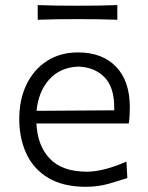

<svg xmlns="http://www.w3.org/2000/svg" viewBox="-20 -708 568 738"><path d="M310 10Q223 10 166.2 -23.8Q109.5 -57.5 81.8 -116.5Q54 -175.5 54 -251Q54 -325.5 81.8 -383Q109.5 -440.5 160.2 -473.5Q211 -506.5 280.5 -506.5Q372.5 -506.5 425.8 -451.8Q479 -397 479 -295.5Q479 -259.5 475 -233.5H120Q124 -147.5 171.8 -97.8Q219.5 -48 315 -48Q346 -48 386 -58.5Q426 -69 466 -87L469.5 -23.5Q440 -14 398.8 -2Q357.5 10 310 10ZM281.5 -452Q211.5 -449.5 169.5 -402.8Q127.5 -356 120.5 -282L419 -284Q419 -287 419 -290Q419 -293 419 -296Q419 -373.5 381 -411.8Q343 -450 281.5 -452ZM125 -632V-688.5Q159.5 -687 197.8 -686.5Q236 -686 278 -686Q320 -686 358.2 -686.5Q396.5 -687 431 -688.5V-632Q396.5 -633.5 358.2 -634Q320 -634.5 278 -634.5Q236 -634.5 197.8 -634Q159.5 -633.5 125 -632Z"/></svg>

Font: Commissioner Flair Light
Style: Regular
Weight: 300
Designer: Kostas Bartsokas
Foundry: Kostas Bartsokas
Version: Version 1.000; ttfautohint (v1.8.3)